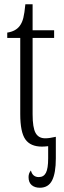

<svg xmlns="http://www.w3.org/2000/svg" viewBox="-20 -678 301 901"><path d="M242 0V65Q242 134 224.5 168.5Q207 203 167 203Q143 203 128.5 190.5Q114 178 114 153Q114 135 125 122Q133 153 162 153Q185 153 195.5 133Q206 113 206 65V8Q188 10 177 10Q123 10 99 -24Q75 -58 75 -143V-500H14V-525Q54 -531 73 -557Q84 -572 89.5 -594Q95 -616 99 -658H133V-536H234V-500H133V-142Q133 -79 147 -54Q161 -29 192 -29Q212 -29 242 -36Z"/></svg>

Font: Noto Serif CondLight
Style: Regular
Weight: 300
Width: 3
Designer: Monotype Design Team
Foundry: Monotype Imaging Inc.
Version: Version 1.001